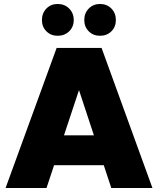

<svg xmlns="http://www.w3.org/2000/svg" viewBox="-20 -946 795 966"><path d="M491 -705 747 0H540L341 -603H414L214 0H8L265 -705ZM169 -265H566L615 -115H120ZM270 -766Q236 -766 213.5 -788.5Q191 -811 191 -845Q191 -880 213.5 -903Q236 -926 270 -926Q305 -926 328 -903Q351 -880 351 -845Q351 -811 328 -788.5Q305 -766 270 -766ZM483 -766Q449 -766 426.5 -788.5Q404 -811 404 -845Q404 -880 426.5 -903Q449 -926 483 -926Q518 -926 540.5 -903Q563 -880 563 -845Q563 -811 540.5 -788.5Q518 -766 483 -766Z"/></svg>

Font: Parkinsans Light ExtraBold
Style: Regular
Weight: 800
Version: Version 1.000